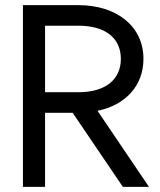

<svg xmlns="http://www.w3.org/2000/svg" viewBox="-20 -727 622 747"><path d="M69.3 0H155.3V-288.1H262.7L458 0H559.6L359.4 -295.9C468.8 -318.4 538.1 -394 538.1 -498C538.1 -623 436.5 -707 284.2 -707H69.3ZM155.3 -368.2V-627H285.2C389.6 -627 450.2 -579.1 450.2 -498C450.2 -417 389.6 -368.2 285.2 -368.2Z"/></svg>

Font: Wanted Sans
Style: Regular
Weight: 400
Designer: Original Design by Kil Hyung-jin and Kang Hanbin, Wanted Lab, Inc; Hangeul from Source Han Sans by Jang Soo-young and Ka
Foundry: Wanted Lab, Inc.
Version: Version 1.001;Glyphs 3.2 (3227)